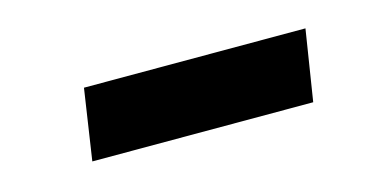

<svg xmlns="http://www.w3.org/2000/svg" viewBox="-30 -469 637 314"><g transform="rotate(-15 288.5 -312.0)"><path d="M99 -252 117 -372H492L473 -252Z"/></g></svg>

Font: Be Vietnam Pro
Style: Bold Italic
Weight: 700
Italic angle: -12°
Designer: Lam Bao, Tony Le, Vietanh Nguyen
Foundry: Yellow Type Foundry
Version: Version 1.002; ttfautohint (v1.8.3)